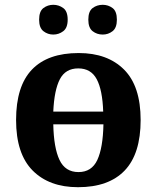

<svg xmlns="http://www.w3.org/2000/svg" viewBox="-20 -770 653 800"><path d="M305 10Q185 10 116 -59.5Q47 -129 47 -270Q47 -411 113 -480Q179 -549 308 -549Q428 -549 497 -480Q566 -411 566 -270Q566 -129 499.5 -59.5Q433 10 305 10ZM410 -305Q407 -395 383 -440Q359 -485 306 -485Q253 -485 229.5 -440Q206 -395 202 -305ZM307 -53Q362 -53 385.5 -103.5Q409 -154 411 -252H202Q204 -154 228 -103.5Q252 -53 307 -53ZM408 -626Q384 -626 366 -640Q348 -654 348 -688Q348 -723 366 -736.5Q384 -750 408 -750Q431 -750 449 -736.5Q467 -723 467 -688Q467 -654 449 -640Q431 -626 408 -626ZM202 -626Q179 -626 161 -640Q143 -654 143 -688Q143 -723 161 -736.5Q179 -750 202 -750Q225 -750 243.5 -736.5Q262 -723 262 -688Q262 -654 243.5 -640Q225 -626 202 -626Z"/></svg>

Font: NotoSerif-Bold
Style: Regular
Weight: 700
Designer: Monotype Design Team
Foundry: Monotype Imaging Inc.
Version: Version 2.007; ttfautohint (v1.8) -l 8 -r 50 -G 200 -x 14 -D